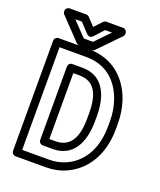

<svg xmlns="http://www.w3.org/2000/svg" viewBox="-170 -1032 967 1162"><g transform="rotate(20 314.0 -451.5)"><path d="M97 -25V-686H269C399 -686 478 -610 516 -501C529 -462 537 -419 537 -371V-339C537 -185 471 -90 377 -47C344 -32 308 -25 268 -25ZM47 0C47 11 57 25 72 25H268C314 25 358 16 397 -2C511 -54 587 -170 587 -339V-371C587 -424 579 -473 564 -518C521 -642 423 -736 269 -736H72C61 -736 47 -726 47 -711ZM452 -372C452 -508 402 -617 269 -617H204C189 -617 179 -603 179 -592V-118C179 -103 193 -93 204 -93H268C401 -93 452 -204 452 -339ZM402 -372V-339C402 -212 361 -143 268 -143H229V-567H269C362 -567 402 -500 402 -372ZM265 -817 321 -878H365L276 -786H217L129 -878H171L228 -817C237 -808 254 -805 265 -817ZM246 -871 200 -920C196 -924 189 -928 182 -928H74C63 -928 49 -918 49 -903V-899C49 -894 51 -887 56 -882L188 -744C192 -740 199 -736 206 -736H286C292 -736 299 -739 304 -744L437 -881C441 -885 444 -891 444 -898V-903C444 -914 434 -928 419 -928H310C304 -928 297 -925 292 -920Z"/></g></svg>

Font: Asimov
Style: NarOu
Weight: 500
Designer: Google
Version: Version 2.000980; 2014